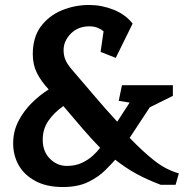

<svg xmlns="http://www.w3.org/2000/svg" viewBox="-20 -744 773 773"><path d="M271 -462Q323 -402 363.5 -354Q404 -306 452 -254L502 -331L458 -338L471 -401H676V-358L583 -312L502 -189Q554 -135 600.5 -98Q647 -61 700 -46L687 0H627Q569 -22 526 -46Q483 -70 444 -101Q430 -85 403.5 -58.5Q377 -32 335.5 -11.5Q294 9 233 9Q168 9 123 -15Q78 -39 55.5 -78.5Q33 -118 33 -167Q33 -215 54 -256Q75 -297 108 -329.5Q141 -362 176 -384Q146 -416 129 -449.5Q112 -483 112 -526Q112 -594 144.5 -637.5Q177 -681 229 -702.5Q281 -724 339 -724Q389 -724 437 -705Q485 -686 514 -649L446 -511L385 -535L397 -618Q389 -625 374.5 -631.5Q360 -638 340 -638Q294 -638 265 -608.5Q236 -579 236 -542Q236 -521 243.5 -503Q251 -485 271 -462ZM249 -76Q283 -76 309 -88Q335 -100 354 -117.5Q373 -135 383 -149Q349 -184 313.5 -225Q278 -266 235 -317Q198 -291 175 -258Q152 -225 152 -181Q152 -134 181 -105Q210 -76 249 -76Z"/></svg>

Font: Brawler
Style: Bold
Weight: 700
Designer: Oleg Frolov, Haley Fiege
Foundry: Oleg Frolov, Haley Fiege
Version: Version 1.101; ttfautohint (v1.8.3)